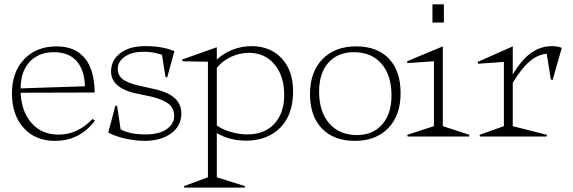

<svg xmlns="http://www.w3.org/2000/svg" viewBox="-20 -630 2645 886"><path d="M372.1 -231.9Q369.1 -309.6 332.5 -349.4Q295.9 -389.2 229 -389.2Q158.2 -389.2 116.9 -344.7Q75.7 -300.3 75.2 -222.2ZM35.2 -199.2Q35.2 -297.9 91.6 -356.9Q147.9 -416 241.2 -416Q325.7 -416 370.6 -362.5Q415.5 -309.1 417 -203.1L75.2 -202.1Q79.1 -114.3 126.2 -61.5Q173.3 -8.8 250 -8.8Q337.9 -8.8 407.2 -81.1L418 -73.2Q347.7 20 233.9 20Q143.1 20 89.1 -39.8Q35.2 -99.6 35.2 -199.2Z M479.5 -18.1 512.7 -143.1 520.5 -141.1 536.6 -33.2Q581.1 -8.3 659.7 -9.8Q716.8 -11.2 750.2 -34.9Q783.7 -58.6 783.7 -95.2Q783.7 -128.9 759.8 -149.2Q735.8 -169.4 682.6 -183.1L597.7 -201.2Q487.8 -229 492.7 -307.1Q495.1 -355 536.6 -385.7Q578.1 -416.5 645.5 -417Q726.1 -418.5 784.7 -394L751.5 -272.9L743.7 -274.9L727.5 -377Q681.6 -392.6 638.7 -391.1Q589.4 -390.6 557.9 -369.9Q526.4 -349.1 523.9 -317.9Q521.5 -287.1 541.7 -268.3Q562 -249.5 612.8 -236.8L701.7 -216.8Q759.3 -202.6 787.8 -175.8Q816.4 -148.9 816.9 -106.9Q816.9 -50.3 771.7 -15.9Q726.6 18.6 650.9 20Q606.4 20 559.6 9.8Q512.7 -0.5 479.5 -18.1Z M980.5 -50.8Q1007.8 -31.7 1046.1 -20.8Q1084.5 -9.8 1122.6 -9.8Q1200.2 -9.8 1245.8 -58.6Q1291.5 -107.4 1291.5 -191.9Q1291.5 -279.8 1246.6 -333Q1201.7 -386.2 1129.9 -386.2Q1086.9 -386.2 1047.1 -368.2Q1007.3 -350.1 980.5 -316.9ZM819.8 -355 980.5 -412.1V-355Q1011.2 -384.3 1053.2 -400.6Q1095.2 -417 1140.6 -417Q1227.5 -417 1280 -360.6Q1332.5 -304.2 1332.5 -208Q1332.5 -100.6 1273.2 -40.8Q1213.9 19 1115.7 19Q1038.6 19 980.5 -16.1V188L1110.8 229L1108.9 235.8H830.6L828.6 229L939.5 188V-345.2L822.8 -347.2Z M1623.5 -416Q1720.7 -416 1774.7 -359.4Q1828.6 -302.7 1828.6 -200.2Q1828.6 -97.7 1771.7 -38.8Q1714.8 20 1617.7 20Q1520.5 20 1465.6 -36.9Q1410.6 -93.8 1410.6 -195.8Q1410.6 -297.9 1468 -356.9Q1525.4 -416 1623.5 -416ZM1452.6 -207Q1452.6 -113.8 1499.5 -60.3Q1546.4 -6.8 1627.4 -6.8Q1700.2 -6.8 1743.4 -55.7Q1786.6 -104.5 1786.6 -189Q1786.6 -282.7 1740.5 -335.9Q1694.3 -389.2 1613.3 -389.2Q1539.1 -389.2 1495.8 -341.1Q1452.6 -293 1452.6 -207Z M2023.4 -47.9 2146.5 -7.8 2144.5 0H1861.3L1859.4 -7.8L1982.4 -47.9V-347.2L1860.4 -338.9L1858.4 -347.2L2023.4 -416ZM1975.6 -525.9V-609.9H2028.3V-525.9Z M2346.2 -47.9 2503.9 -7.8 2502 0H2194.8L2192.9 -7.8L2305.2 -47.9V-344.2L2186 -335.9L2184.1 -344.2L2346.2 -416V-286.1Q2388.2 -356.4 2431.9 -386.7Q2475.6 -417 2526.9 -417Q2554.2 -417 2572.3 -409.2L2530.3 -261.2L2522 -263.2L2502.9 -381.8Q2462.9 -378.9 2425 -347.4Q2387.2 -315.9 2346.2 -248Z"/></svg>

Font: Halibut Thin
Style: Regular
Weight: 250
Designer: Matteo Maggi
Foundry: Collletttivo
Version: Version 3.080 | FøM Fix